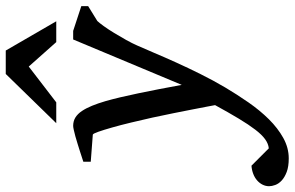

<svg xmlns="http://www.w3.org/2000/svg" viewBox="-272 -568 989 644"><g transform="rotate(-90 222.0 -245.5)"><path d="M474.1 -413.1Q468.3 -407.2 457 -391.6Q445.8 -376 433.8 -356.4Q421.9 -336.9 410.4 -316.2Q398.9 -295.4 392.1 -279.8Q381.3 -255.9 366.9 -221.7Q352.5 -187.5 334.7 -148.2Q316.9 -108.9 295.9 -66.7Q274.9 -24.4 251 16.1Q227.5 55.7 200.9 94Q174.3 132.3 144.5 162.4Q114.7 192.4 81.8 210.7Q48.8 229 13.2 229Q-14.2 229 -32.2 222.2Q-50.3 215.3 -61 205.3Q-71.8 195.3 -75.9 183.8Q-80.1 172.4 -80.1 163.1Q-80.1 151.9 -75 141.4Q-69.8 130.9 -60.5 122.8Q-51.3 114.7 -38.6 109.9Q-25.9 105 -11.2 104L46.9 162.1Q62.5 160.6 77.6 149.7Q92.8 138.7 109.6 116.7Q126.5 94.7 146.5 61.5Q166.5 28.3 191.9 -18.1Q190.9 -23.9 187 -44.2Q183.1 -64.5 177.5 -93.5Q171.9 -122.6 164.8 -157.7Q157.7 -192.9 149.9 -229Q142.1 -264.2 133.5 -299.6Q125 -335 116.9 -363.3Q108.9 -391.6 102.5 -409.7Q96.2 -427.7 92.8 -428.2L2 -435.1V-460L15.6 -464.4Q25.4 -467.8 37.1 -471.4Q48.8 -475.1 62 -479.2Q75.2 -483.4 86.9 -486.6Q98.6 -489.7 108.2 -491.9Q117.7 -494.1 122.1 -494.1Q138.2 -494.1 150.4 -486.6Q162.6 -479 172.1 -464.8Q181.6 -450.7 189.7 -430.9Q197.8 -411.1 205.1 -386.2Q217.8 -341.8 231.4 -276.1Q245.1 -210.4 259.8 -129.9L412.1 -494.1H440.9L523.9 -466.8V-443.8ZM403.3 -550.8 321.3 -643.1 201.2 -550.8H131.3L296.4 -720.2H375L473.1 -550.8Z"/></g></svg>

Font: Charis SIL APac
Style: Italic
Weight: 400
Italic angle: -11°
Foundry: SIL International
Version: Version 5.000